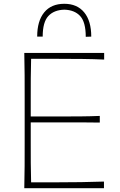

<svg xmlns="http://www.w3.org/2000/svg" viewBox="-20 -992 631 1012"><path d="M108 0Q109.5 -61 109.8 -117Q110 -173 110 -238V-475Q110 -540.5 109.8 -596.5Q109.5 -652.5 108 -713H529V-678Q476 -680.5 415.2 -681.2Q354.5 -682 272 -682H144Q142.5 -630 142.2 -579.8Q142 -529.5 142 -472V-378H281Q353 -378 405.2 -378.5Q457.5 -379 506 -381V-346Q454.5 -347 402.5 -347Q350.5 -347 280 -347H142V-242Q142 -184 142.2 -133.8Q142.5 -83.5 144 -31H276Q346 -31 408.2 -32Q470.5 -33 528 -35V0ZM432 -798Q432 -875.5 402.5 -907.5Q373 -939.5 319 -941Q264.5 -939.5 234.8 -907.5Q205 -875.5 205 -799H176Q176 -881.5 213 -926.8Q250 -972 319 -972Q386.5 -972 423.8 -926.8Q461 -881.5 461 -799Z"/></svg>

Font: Commissioner Flair Thin
Style: Regular
Weight: 100
Designer: Kostas Bartsokas
Foundry: Kostas Bartsokas
Version: Version 1.000; ttfautohint (v1.8.3)